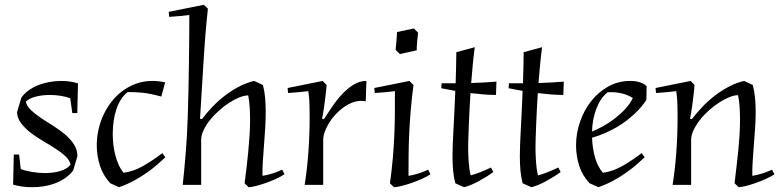

<svg xmlns="http://www.w3.org/2000/svg" viewBox="-20 -779 3292 809"><path d="M275.9 -364.7Q258.8 -371.6 236.1 -375.2Q213.4 -378.9 189.9 -378.9Q159.2 -378.9 131.6 -372.1Q104 -365.2 88.9 -351.1Q92.3 -332.5 109.6 -315.9Q127 -299.3 151.1 -283Q175.3 -266.6 202.6 -249.8Q230 -232.9 252.9 -213.6Q275.9 -194.3 291 -171.6Q306.2 -148.9 306.2 -121.1L288.1 -60.1Q272.9 -41 252.9 -27.6Q232.9 -14.2 210.4 -5.9Q188 2.4 163.8 6.1Q139.6 9.8 116.2 9.8Q94.2 9.8 74 7.1Q53.7 4.4 35.2 -1L38.1 -127.9H60.5L67.4 -66.9Q85.9 -59.6 113.5 -54.7Q141.1 -49.8 170.4 -49.8Q186.5 -49.8 202.4 -51.8Q218.3 -53.7 232.2 -57.9Q246.1 -62 257.8 -68.6Q269.5 -75.2 277.3 -85Q273.9 -103.5 256.3 -120.1Q238.8 -136.7 214.1 -152.6Q189.5 -168.5 161.6 -184.6Q133.8 -200.7 110.1 -219Q86.4 -237.3 69.8 -258.5Q53.2 -279.8 51.8 -306.2L69.8 -367.2Q81.5 -384.3 99.6 -397.5Q117.7 -410.6 140.1 -419.7Q162.6 -428.7 187.7 -433.3Q212.9 -438 237.8 -438Q256.3 -438 274.2 -435.5Q292 -433.1 308.6 -427.7L305.7 -302.7H284.7L275.9 -364.7Z M676.8 -116.2Q663.6 -104 645 -87.6Q626.5 -71.3 602.1 -53.7Q577.6 -36.1 547.6 -19.5Q517.6 -2.9 481.9 9.8L444.8 -6.8Q414.6 -39.1 401.1 -80.8Q387.7 -122.6 387.7 -167Q387.7 -199.7 395 -232.7Q402.3 -265.6 416.5 -295.9Q430.7 -326.2 451.2 -352.1Q471.7 -377.9 497.8 -397Q523.9 -416 555.2 -427Q586.4 -438 622.1 -438Q647 -438 675.8 -432.1L659.7 -372.1Q635.3 -378.9 615.5 -382.8Q595.7 -386.7 578.9 -388.4Q562 -390.1 547.1 -390.6Q532.2 -391.1 518.1 -391.1Q501.5 -378.4 489.5 -359.6Q477.5 -340.8 470 -317.6Q462.4 -294.4 458.7 -268.1Q455.1 -241.7 455.1 -214.8Q455.1 -191.4 457.8 -168.5Q460.4 -145.5 466.1 -124.3Q471.7 -103 480.2 -84.2Q488.8 -65.4 501 -50.8Q542.5 -57.1 581.1 -78.6Q619.6 -100.1 664.1 -133.8Z M856 -742.2Q844.7 -637.7 837.9 -523.7Q831.1 -409.7 822.8 -278.8L830.6 -276.9Q852.5 -305.7 877.9 -331.8Q903.3 -357.9 931.4 -378.9Q959.5 -399.9 989.5 -415.3Q1019.5 -430.7 1050.8 -438L1087.9 -420.9Q1094.7 -394.5 1097.2 -366Q1099.6 -337.4 1099.6 -307.1Q1099.6 -273.4 1097.4 -238.5Q1095.2 -203.6 1092.5 -169.2Q1089.8 -134.8 1087.6 -101.6Q1085.4 -68.4 1085.9 -38.1Q1102.5 -40.5 1124 -46.9Q1145.5 -53.2 1168.9 -64L1178.7 -44.9Q1163.6 -34.7 1141.6 -24.7Q1119.6 -14.6 1097.4 -7.1Q1075.2 0.5 1056.2 5.1Q1037.1 9.8 1027.8 9.8L1010.7 -6.8Q1014.6 -38.6 1018.8 -72.5Q1022.9 -106.4 1026.1 -140.6Q1029.3 -174.8 1031.5 -208.7Q1033.7 -242.7 1033.7 -274.9Q1033.7 -302.7 1032 -328.1Q1030.3 -353.5 1025.9 -377Q1009.8 -377 988.8 -368.7Q967.8 -360.4 945.8 -346.2Q923.8 -332 902.6 -313Q881.3 -293.9 864.7 -273.2Q848.1 -252.4 837.9 -230.7Q827.6 -209 827.6 -189V0H750Q757.3 -69.3 762.9 -139.4Q768.6 -209.5 771 -285.2Q772.9 -344.2 774.2 -402.6Q775.4 -460.9 776.1 -516.1Q776.9 -571.3 777.3 -621.8Q777.8 -672.4 777.8 -715.8Q763.7 -713.9 748.5 -712.4Q735.8 -710.9 720.7 -710Q705.6 -709 692.9 -708L690.9 -729L838.9 -758.8L856 -742.2Z M1521 -352.1Q1512.7 -354 1502.4 -354Q1482.4 -354 1462.9 -346.2Q1443.4 -338.4 1425.5 -325.2Q1407.7 -312 1392.3 -295.2Q1377 -278.3 1365.7 -259.8Q1354.5 -241.2 1348.1 -222.9Q1341.8 -204.6 1341.8 -189V0H1263.7Q1274.4 -67.9 1279.5 -139.2Q1284.7 -210.4 1284.7 -285.2Q1284.7 -311.5 1284.2 -329.3Q1283.7 -347.2 1283 -359.6Q1282.2 -372.1 1281 -380.1Q1279.8 -388.2 1278.8 -395Q1264.6 -393.1 1249.5 -391.6Q1236.8 -390.1 1221.7 -389.2Q1206.5 -388.2 1193.8 -387.2L1191.9 -408.2L1339.8 -438L1356 -420.9Q1356 -417 1355 -406.2Q1354 -395.5 1352.3 -381.3Q1350.6 -367.2 1348.6 -351.3Q1346.7 -335.4 1344.5 -321Q1342.3 -306.6 1340.3 -295.2Q1338.4 -283.7 1336.9 -278.8L1344.7 -276.9Q1360.8 -301.8 1379.9 -329.8Q1398.9 -357.9 1421.4 -382.1Q1443.8 -406.2 1469.5 -422.1Q1495.1 -438 1523.9 -438Z M1722.2 -420.9Q1714.8 -364.7 1710.7 -314.7Q1706.5 -264.6 1704.3 -218.3Q1702.1 -171.9 1701.7 -127.4Q1701.2 -83 1701.2 -38.1Q1717.8 -40.5 1739.3 -46.9Q1760.7 -53.2 1784.2 -64L1793.9 -44.9Q1778.8 -34.7 1756.3 -24.7Q1733.9 -14.6 1711.2 -7.1Q1688.5 0.5 1668.9 5.1Q1649.4 9.8 1640.1 9.8L1623 -6.8Q1630.9 -63 1635.3 -114Q1639.6 -165 1641.6 -212.4Q1643.6 -259.8 1643.8 -304.9Q1644 -350.1 1644 -395Q1629.9 -393.1 1614.7 -391.6Q1602.1 -390.1 1586.9 -389.2Q1571.8 -388.2 1559.1 -387.2L1557.1 -408.2L1705.1 -438ZM1665 -551.3 1647 -568.8Q1649.4 -588.4 1650.1 -602.5Q1650.9 -616.7 1651.9 -626Q1652.3 -636.7 1652.8 -644L1724.1 -659.2L1741.7 -641.1Q1739.3 -621.1 1738 -607.4Q1736.8 -593.8 1736.3 -584.5Q1735.4 -573.7 1735.8 -566.9Z M1899.9 -428.2Q1900.9 -458.5 1901.6 -491Q1902.3 -523.4 1902.8 -559.1L1980.5 -580.1Q1976.1 -549.3 1972.4 -510.5Q1968.8 -471.7 1965.3 -429.2Q1995.6 -430.2 2021.2 -431.6Q2046.9 -433.1 2071.8 -435.1L2069.8 -378.9Q2045.9 -378.9 2018.3 -381.1Q1990.7 -383.3 1962.4 -386.7Q1960 -350.6 1958.3 -315.4Q1956.5 -280.3 1955.3 -250.2Q1954.1 -220.2 1953.4 -197Q1952.6 -173.8 1952.6 -161.1Q1952.6 -146.5 1953.1 -129.9Q1953.6 -113.3 1954.8 -97.2Q1956.1 -81.1 1958 -66.2Q1960 -51.3 1963.4 -40Q1970.7 -42 1981.2 -45.4Q1991.7 -48.8 2003.4 -53.5Q2015.1 -58.1 2026.9 -63.2Q2038.6 -68.4 2048.8 -73.2L2058.6 -54.2Q2045.4 -44.4 2029.8 -34.7Q2014.2 -24.9 1998 -16.1Q1981.9 -7.3 1965.8 -0.5Q1949.7 6.3 1935.5 9.8L1898.4 -6.8Q1891.6 -32.7 1889.2 -60.8Q1886.7 -88.9 1886.7 -119.1Q1886.7 -163.6 1890.6 -231.7Q1894.5 -299.8 1898.4 -396L1839.4 -407.2L1840.8 -428.2Z M2183.6 -428.2Q2184.6 -458.5 2185.3 -491Q2186 -523.4 2186.5 -559.1L2264.2 -580.1Q2259.8 -549.3 2256.1 -510.5Q2252.4 -471.7 2249 -429.2Q2279.3 -430.2 2304.9 -431.6Q2330.6 -433.1 2355.5 -435.1L2353.5 -378.9Q2329.6 -378.9 2302 -381.1Q2274.4 -383.3 2246.1 -386.7Q2243.7 -350.6 2241.9 -315.4Q2240.2 -280.3 2239 -250.2Q2237.8 -220.2 2237.1 -197Q2236.3 -173.8 2236.3 -161.1Q2236.3 -146.5 2236.8 -129.9Q2237.3 -113.3 2238.5 -97.2Q2239.7 -81.1 2241.7 -66.2Q2243.7 -51.3 2247.1 -40Q2254.4 -42 2264.9 -45.4Q2275.4 -48.8 2287.1 -53.5Q2298.8 -58.1 2310.5 -63.2Q2322.3 -68.4 2332.5 -73.2L2342.3 -54.2Q2329.1 -44.4 2313.5 -34.7Q2297.9 -24.9 2281.7 -16.1Q2265.6 -7.3 2249.5 -0.5Q2233.4 6.3 2219.2 9.8L2182.1 -6.8Q2175.3 -32.7 2172.9 -60.8Q2170.4 -88.9 2170.4 -119.1Q2170.4 -163.6 2174.3 -231.7Q2178.2 -299.8 2182.1 -396L2123 -407.2L2124.5 -428.2Z M2703.6 -357.9Q2682.6 -325.7 2649.9 -295.9Q2635.7 -283.2 2618.2 -269.5Q2600.6 -255.9 2578.6 -243.2Q2556.6 -230.5 2530.8 -219Q2504.9 -207.5 2474.6 -198.7Q2476.1 -156.2 2486.8 -116.9Q2497.6 -77.6 2520.5 -50.8Q2562 -57.1 2600.6 -78.6Q2639.2 -100.1 2683.6 -133.8L2696.3 -116.2Q2683.1 -104 2664.6 -87.6Q2646 -71.3 2621.6 -53.7Q2597.2 -36.1 2567.1 -19.5Q2537.1 -2.9 2501.5 9.8L2464.4 -6.8Q2433.6 -39.1 2420.4 -80.8Q2407.2 -122.6 2407.2 -167Q2407.2 -216.8 2423.8 -265.4Q2440.4 -314 2470.5 -352.3Q2500.5 -390.6 2542.5 -414.3Q2584.5 -438 2635.3 -438Q2643.1 -438 2652.1 -437.3Q2661.1 -436.5 2670.2 -434.1Q2679.2 -431.6 2688.2 -427.5Q2697.3 -423.3 2704.6 -416ZM2646.5 -366.2Q2624.5 -379.4 2601.8 -385Q2579.1 -390.6 2554.2 -390.6Q2550.8 -390.6 2547.6 -390.6Q2544.4 -390.6 2540.5 -390.1Q2524.9 -378.4 2512.9 -360.6Q2501 -342.8 2492.7 -321Q2484.4 -299.3 2479.7 -274.7Q2475.1 -250 2474.6 -224.6Q2527.3 -247.6 2560.8 -272.5Q2594.2 -297.4 2613.3 -318.4Q2635.7 -342.8 2646.5 -366.2Z M3243.2 -44.9Q3228 -34.7 3206.1 -24.7Q3184.1 -14.6 3161.9 -7.1Q3139.6 0.5 3120.6 5.1Q3101.6 9.8 3092.3 9.8L3075.2 -6.8Q3078.6 -38.6 3082.8 -72.5Q3086.9 -106.4 3090.3 -140.6Q3093.8 -174.8 3095.9 -208.7Q3098.1 -242.7 3098.1 -274.9Q3098.1 -302.7 3096.4 -328.6Q3094.7 -354.5 3089.8 -377.9Q3073.7 -377.9 3052.7 -369.4Q3031.7 -360.8 3009.8 -346.7Q2987.8 -332.5 2966.6 -313.5Q2945.3 -294.4 2929 -273.4Q2912.6 -252.4 2902.3 -230.7Q2892.1 -209 2892.1 -189V0H2814Q2824.7 -67.9 2829.8 -139.2Q2835 -210.4 2835 -285.2Q2835 -311.5 2834.5 -329.3Q2834 -347.2 2833.3 -359.6Q2832.5 -372.1 2831.3 -380.1Q2830.1 -388.2 2829.1 -395Q2814.9 -393.1 2799.8 -391.6Q2787.1 -390.1 2772 -389.2Q2756.8 -388.2 2744.1 -387.2L2742.2 -408.2L2890.1 -438L2906.2 -420.9Q2906.2 -417 2905.3 -406.2Q2904.3 -395.5 2902.6 -381.3Q2900.9 -367.2 2898.9 -351.3Q2897 -335.4 2894.8 -321Q2892.6 -306.6 2890.6 -295.2Q2888.7 -283.7 2887.2 -278.8L2895 -276.9Q2917 -305.7 2942.4 -331.8Q2967.8 -357.9 2995.8 -378.9Q3023.9 -399.9 3054 -415.3Q3084 -430.7 3115.2 -438L3151.9 -420.9Q3158.7 -394.5 3161.4 -366Q3164.1 -337.4 3164.1 -307.1Q3164.1 -273.4 3161.6 -238.5Q3159.2 -203.6 3156.5 -169.2Q3153.8 -134.8 3151.6 -101.6Q3149.4 -68.4 3149.9 -38.1Q3166.5 -40.5 3188 -46.9Q3209.5 -53.2 3232.9 -64Z"/></svg>

Font: Simonetta
Style: Italic
Weight: 400
Italic angle: -2°
Designer: Gayaneh Bagdasaryan
Foundry: BrownFox
Version: Version 1.001